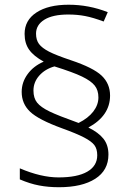

<svg xmlns="http://www.w3.org/2000/svg" viewBox="-20 -782 556 804"><path d="M70.8 -397Q70.8 -437.5 95.5 -471.4Q120.1 -505.4 163.1 -523.9Q121.1 -546.9 102.1 -573.7Q83 -600.6 83 -640.1Q83 -697.3 132.6 -729.7Q182.1 -762.2 267.1 -762.2Q352.5 -762.2 431.2 -731L414.1 -691.9Q369.6 -708.5 336.7 -714.8Q303.7 -721.2 266.1 -721.2Q200.7 -721.2 165.8 -699.5Q130.9 -677.7 130.9 -641.1Q130.9 -614.7 143.3 -597.9Q155.8 -581.1 185.1 -565.9Q214.4 -550.8 276.9 -529.8Q370.6 -498.5 405.8 -465.1Q440.9 -431.6 440.9 -381.8Q440.9 -297.4 350.1 -248Q392.1 -227.5 413.1 -201.2Q434.1 -174.8 434.1 -134.8Q434.1 -68.8 378.9 -33.4Q323.7 2 227.1 2Q182.1 2 143.6 -5.4Q105 -12.7 63 -30.8V-77.1Q151.9 -39.1 225.1 -39.1Q304.2 -39.1 345.7 -63.2Q387.2 -87.4 387.2 -131.8Q387.2 -158.7 375 -174.6Q362.8 -190.4 331.8 -206.5Q300.8 -222.7 238.8 -245.1Q141.1 -280.8 106 -314.2Q70.8 -347.7 70.8 -397ZM120.1 -402.8Q120.1 -371.1 135.5 -352.1Q150.9 -333 187 -315.4Q223.1 -297.9 309.1 -267.1Q349.1 -287.1 370.6 -314.9Q392.1 -342.8 392.1 -374Q392.1 -404.3 376.5 -423.8Q360.8 -443.4 323.5 -461.4Q286.1 -479.5 208 -503.9Q168.5 -492.7 144.3 -465.3Q120.1 -438 120.1 -402.8Z"/></svg>

Font: Zoram GWebM Light
Style: Regular
Weight: 300
Foundry: Ascender Corporation
Version: Version 1.000